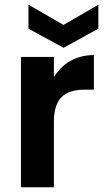

<svg xmlns="http://www.w3.org/2000/svg" viewBox="-20 -796 444 816"><path d="M209 0V-276C209 -379 254 -415 342 -415H379V-562C304 -562 245 -527 209 -468V-554H69V0ZM250 -593 398 -674V-776L250 -690L101 -776V-674Z"/></svg>

Font: Poppins SemiBold
Style: Regular
Weight: 600
Designer: Ninad Kale (Devanagari), Jonny Pinhorn (Latin)
Foundry: Indian Type Foundry
Version: 4.004